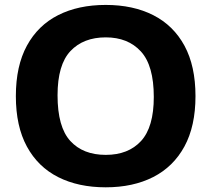

<svg xmlns="http://www.w3.org/2000/svg" viewBox="-20 -770 880 799"><path d="M420 9.5Q306 9.5 222 -33Q138 -75.5 92 -160Q46 -244.5 46 -370Q46 -495.5 92 -580Q138 -664.5 222 -707Q306 -749.5 420 -749.5Q534 -749.5 618 -706.8Q702 -664 747.8 -579.5Q793.5 -495 793.5 -370Q793.5 -245 747.5 -160.5Q701.5 -76 617.5 -33.2Q533.5 9.5 420 9.5ZM420 -125.5Q514 -125.5 567 -183.2Q620 -241 620 -366.5Q620 -497.5 566.2 -556Q512.5 -614.5 420 -614.5Q327 -614.5 273.2 -557.5Q219.5 -500.5 219.5 -373.5Q219.5 -241.5 272.5 -183.5Q325.5 -125.5 420 -125.5Z"/></svg>

Font: Encode Sans SemiExpanded SemiExpanded
Style: Bold
Weight: 700
Width: 6
Designer: Multiple Designers
Foundry: Impallari Type
Version: Version 3.000; ttfautohint (v1.8.3) -l 8 -r 50 -G 200 -x 14 